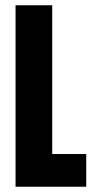

<svg xmlns="http://www.w3.org/2000/svg" viewBox="-20 -708 357 728"><path d="M39 0V-688H178V-124H307V0Z"/></svg>

Font: Saira ExtraCondensed ExtraBold
Style: Regular
Weight: 800
Width: 2
Designer: Hector Gatti with collaboration of the Omnibus-Type team
Foundry: Omnibus-Type
Version: Version 1.101